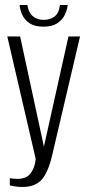

<svg xmlns="http://www.w3.org/2000/svg" viewBox="-20 -736 347 763"><path d="M69 7Q54 7 41 5Q28 3 19 1V-28Q25 -27 33 -26Q41 -25 51 -25Q63 -25 77.5 -29.5Q92 -34 103 -49Q110 -59 115 -72Q120 -85 122 -104L9 -591H60L155 -151H154L252 -591H298L188 -122Q172 -52 146 -22.5Q120 7 69 7ZM153 -630Q117 -630 96.5 -644.5Q76 -659 67.5 -679Q59 -699 58 -716H89Q93 -686 110.5 -671.5Q128 -657 153 -657Q180 -657 197.5 -671Q215 -685 218 -716H249Q247 -697 237.5 -677Q228 -657 207.5 -643.5Q187 -630 153 -630Z"/></svg>

Font: Alumni Sans Light
Style: Regular
Weight: 300
Version: Version 1.018